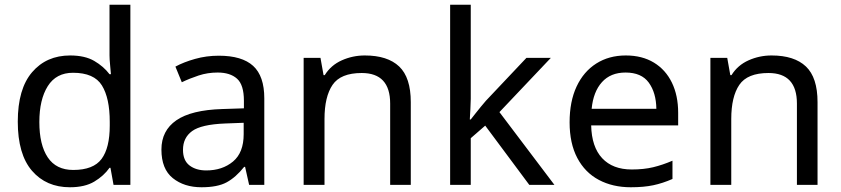

<svg xmlns="http://www.w3.org/2000/svg" viewBox="-20 -780 3550 810"><path d="M275 10Q175 10 115 -59.5Q55 -129 55 -267Q55 -405 115.5 -475.5Q176 -546 276 -546Q338 -546 377.5 -523Q417 -500 442 -467H448Q447 -480 444.5 -505.5Q442 -531 442 -546V-760H530V0H459L446 -72H442Q418 -38 378 -14Q338 10 275 10ZM289 -63Q374 -63 408.5 -109.5Q443 -156 443 -250V-266Q443 -366 410 -419.5Q377 -473 288 -473Q217 -473 181.5 -416.5Q146 -360 146 -265Q146 -169 181.5 -116Q217 -63 289 -63Z M903 -545Q1001 -545 1048 -502Q1095 -459 1095 -365V0H1031L1014 -76H1010Q975 -32 936.5 -11Q898 10 830 10Q757 10 709 -28.5Q661 -67 661 -149Q661 -229 724 -272.5Q787 -316 918 -320L1009 -323V-355Q1009 -422 980 -448Q951 -474 898 -474Q856 -474 818 -461.5Q780 -449 747 -433L720 -499Q755 -518 803 -531.5Q851 -545 903 -545ZM929 -259Q829 -255 790.5 -227Q752 -199 752 -148Q752 -103 779.5 -82Q807 -61 850 -61Q918 -61 963 -98.5Q1008 -136 1008 -214V-262Z M1519 -546Q1615 -546 1664 -499.5Q1713 -453 1713 -349V0H1626V-343Q1626 -472 1506 -472Q1417 -472 1383 -422Q1349 -372 1349 -278V0H1261V-536H1332L1345 -463H1350Q1376 -505 1422 -525.5Q1468 -546 1519 -546Z M1966 -363Q1966 -347 1964.5 -321Q1963 -295 1962 -276H1966Q1972 -284 1984 -299Q1996 -314 2008.5 -329.5Q2021 -345 2030 -355L2201 -536H2304L2087 -307L2319 0H2213L2027 -250L1966 -197V0H1879V-760H1966Z M2620 -546Q2689 -546 2738.5 -516Q2788 -486 2814.5 -431.5Q2841 -377 2841 -304V-251H2474Q2476 -160 2520.5 -112.5Q2565 -65 2645 -65Q2696 -65 2735.5 -74.5Q2775 -84 2817 -102V-25Q2776 -7 2736 1.5Q2696 10 2641 10Q2565 10 2506.5 -21Q2448 -52 2415.5 -113.5Q2383 -175 2383 -264Q2383 -352 2412.5 -415Q2442 -478 2495.5 -512Q2549 -546 2620 -546ZM2619 -474Q2556 -474 2519.5 -433.5Q2483 -393 2476 -321H2749Q2748 -389 2717 -431.5Q2686 -474 2619 -474Z M3235 -546Q3331 -546 3380 -499.5Q3429 -453 3429 -349V0H3342V-343Q3342 -472 3222 -472Q3133 -472 3099 -422Q3065 -372 3065 -278V0H2977V-536H3048L3061 -463H3066Q3092 -505 3138 -525.5Q3184 -546 3235 -546Z"/></svg>

Font: Noto Sans Old Persian
Style: Regular
Weight: 400
Designer: Monotype Design Team
Foundry: Monotype Imaging Inc.
Version: Version 2.001; ttfautohint (v1.8.4.7-5d5b)